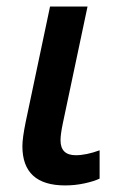

<svg xmlns="http://www.w3.org/2000/svg" viewBox="-20 -560 376 590"><path d="M212.9 -83Q244.6 -83 286.1 -98.1V-11.2Q269 -2.9 240 3.4Q210.9 9.8 180.2 9.8Q48.8 9.8 48.8 -110.8Q48.8 -135.7 59.1 -186L133.8 -540H249L172.9 -180.2Q166 -147 166 -128.9Q166 -83 212.9 -83Z"/></svg>

Font: Open Sans Semibold
Style: Italic
Weight: 600
Italic angle: -12°
Foundry: Ascender Corporation
Version: Version 1.10